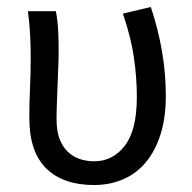

<svg xmlns="http://www.w3.org/2000/svg" viewBox="-20 -518 550 550"><path d="M249 12Q161 12 112.5 -35.5Q64 -83 64 -180Q64 -224 66 -266.5Q68 -309 68 -353Q68 -382 66.5 -415Q65 -448 60 -486H140Q145 -460 146.5 -432.5Q148 -405 148 -373Q148 -352 147 -327.5Q146 -303 145 -276.5Q144 -250 143 -224Q142 -198 142 -176Q142 -143 150.5 -120.5Q159 -98 174 -83.5Q189 -69 208.5 -62.5Q228 -56 250 -56Q303 -56 337.5 -100.5Q372 -145 372 -240Q372 -296 363.5 -354Q355 -412 332 -479L412 -498Q433 -435 444 -371.5Q455 -308 455 -243Q455 -181 440 -133.5Q425 -86 398 -53.5Q371 -21 333 -4.5Q295 12 249 12Z"/></svg>

Font: Processing Sans Pro
Style: Regular
Weight: 400
Designer: Paul D. Hunt
Foundry: Adobe Systems Incorporated
Version: Version 2.020;PS 2.000;hotconv 1.0.86;makeotf.lib2.5.63406